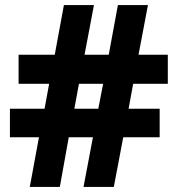

<svg xmlns="http://www.w3.org/2000/svg" viewBox="-20 -734 699 754"><path d="M503 -405 485 -307H607V-195H464L427 0H308L345 -195H250L215 0H97L133 -195H19V-307H155L173 -405H53V-519H195L231 -714H349L312 -519H407L443 -714H561L524 -519H639V-405ZM272 -307H366L385 -405H290Z"/></svg>

Font: Noto Sans Thai Looped ExtraBold
Style: Regular
Weight: 800
Designer: Sasikarn Vongin, Ben Mitchell
Foundry: The Fontpad Ltd
Version: Version 1.001; ttfautohint (v1.8.4.7-5d5b)